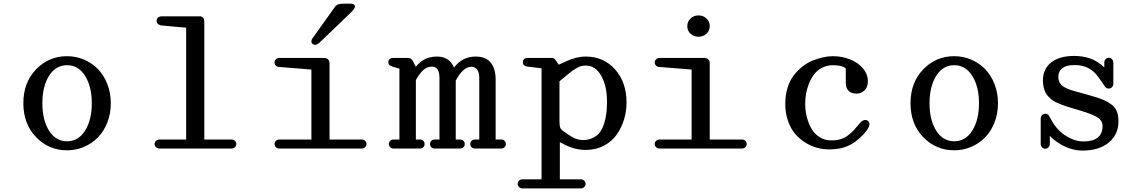

<svg xmlns="http://www.w3.org/2000/svg" viewBox="-20 -820 6337 1060"><path d="M350.1 9.8Q249 9.8 179 -63Q108.9 -135.7 108.9 -250Q108.9 -364.3 179 -437Q249 -509.8 350.1 -509.8Q399.4 -509.8 443.6 -491Q487.8 -472.2 520.5 -438.7Q553.2 -405.3 572.5 -356.2Q591.8 -307.1 591.8 -250Q591.8 -192.9 572.5 -143.8Q553.2 -94.7 520.5 -61.3Q487.8 -27.8 443.6 -9Q399.4 9.8 350.1 9.8ZM250.7 -401.4Q213.9 -342.8 213.9 -250Q213.9 -157.2 250.7 -98.6Q287.6 -40 350.1 -40Q412.6 -40 449.7 -98.9Q486.8 -157.7 486.8 -250Q486.8 -342.3 449.7 -401.1Q412.6 -460 350.1 -460Q287.6 -460 250.7 -401.4Z M1076.7 -730H1079.6Q1082 -730 1083.3 -730Q1084.5 -730 1087.6 -729.7Q1090.8 -729.5 1092.5 -728.5Q1094.2 -727.5 1096.9 -726.1Q1099.6 -724.6 1101.3 -722.4Q1103 -720.2 1104.7 -717Q1106.4 -713.9 1107.2 -709.2Q1107.9 -704.6 1107.9 -699.2V-49.8H1257.8Q1269 -49.8 1276.9 -42.7Q1284.7 -35.6 1284.7 -24.9Q1284.7 -14.2 1276.9 -7.1Q1269 0 1257.8 0H860.8Q849.6 0 841.6 -7.1Q833.5 -14.2 833.5 -24.9Q833.5 -35.6 841.6 -42.7Q849.6 -49.8 860.8 -49.8H1007.8V-667L873.5 -679.2Q859.9 -680.7 852.3 -687.7Q844.7 -694.8 844.7 -705.1Q844.7 -716.3 852.8 -723.1Q860.8 -730 873.5 -730Z M1522.5 -49.8H1699.2V-436L1522.5 -450.2Q1511.2 -450.2 1503.4 -457.3Q1495.6 -464.4 1495.6 -475.1Q1495.6 -485.8 1503.4 -492.9Q1511.2 -500 1522.5 -500H1765.6Q1799.3 -500 1799.3 -471.2V-49.8H1976.6Q1987.8 -49.8 1995.6 -42.7Q2003.4 -35.6 2003.4 -24.9Q2003.4 -14.2 1995.6 -7.1Q1987.8 0 1976.6 0H1522.5Q1511.2 0 1503.4 -7.1Q1495.6 -14.2 1495.6 -24.9Q1495.6 -35.6 1503.4 -42.7Q1511.2 -49.8 1522.5 -49.8ZM1703.6 -606Q1698.7 -599.6 1699.2 -590.3Q1699.7 -581.1 1707.5 -576.2Q1723.1 -566.4 1742.2 -583L1919.4 -752.9Q1941.4 -774.4 1939.2 -787.1Q1937 -799.8 1913.6 -799.8H1886.2Q1859.9 -799.8 1848.6 -796.6Q1837.4 -793.5 1827.6 -779.8Z M2124 -476.1Q2124 -500 2150.9 -500H2231.9Q2243.2 -500 2249.8 -494.9Q2256.3 -489.7 2263.2 -476.1L2275.9 -451.2Q2319.3 -507.8 2392.1 -507.8Q2461.9 -507.8 2486.3 -446.8Q2532.7 -507.8 2606 -507.8Q2662.6 -507.8 2689.5 -473.9Q2716.3 -439.9 2716.3 -381.8V-49.8H2747.1Q2758.3 -49.8 2765.6 -42.7Q2772.9 -35.6 2772.9 -24.9Q2772.9 -14.2 2765.6 -7.1Q2758.3 0 2747.1 0H2602.1Q2590.8 0 2583.5 -7.1Q2576.2 -14.2 2576.2 -24.9Q2576.2 -35.6 2583.5 -42.7Q2590.8 -49.8 2602.1 -49.8H2626V-390.1Q2626 -420.4 2614.3 -435.8Q2602.5 -451.2 2582 -451.2Q2536.6 -451.2 2496.1 -375V-49.8H2520Q2531.2 -49.8 2538.6 -42.7Q2545.9 -35.6 2545.9 -24.9Q2545.9 -14.2 2538.6 -7.1Q2531.2 0 2520 0H2379.9Q2368.7 0 2361.3 -7.1Q2354 -14.2 2354 -24.9Q2354 -35.6 2361.3 -42.7Q2368.7 -49.8 2379.9 -49.8H2406.2V-390.1Q2406.2 -452.1 2364.3 -452.1Q2338.4 -452.1 2317.6 -433.8Q2296.9 -415.5 2275.9 -377.9V-49.8H2298.3Q2309.6 -49.8 2316.9 -42.7Q2324.2 -35.6 2324.2 -24.9Q2324.2 -14.2 2316.9 -7.1Q2309.6 0 2298.3 0H2153.3Q2142.1 0 2134.5 -7.1Q2127 -14.2 2127 -24.9Q2127 -35.6 2134.5 -42.7Q2142.1 -49.8 2153.3 -49.8H2185.1V-440.9L2150.9 -451.2Q2135.7 -456.1 2129.9 -460.9Q2124 -465.8 2124 -476.1Z M2894 -452.1Q2866.7 -455.1 2866.7 -476.1Q2866.7 -500 2894 -500H3024.9Q3035.6 -500 3041 -495.4Q3046.4 -490.7 3055.7 -476.1L3064.9 -462.9L3102.1 -480Q3161.1 -507.8 3214.8 -507.8Q3312.5 -507.8 3375.7 -436.8Q3439 -365.7 3439 -253.9Q3439 -205.1 3425 -159.7Q3411.1 -114.3 3384.3 -76.2Q3357.4 -38.1 3313 -15.1Q3268.6 7.8 3212.9 7.8Q3202.1 7.8 3191.2 6.8Q3180.2 5.9 3169.9 3.7Q3159.7 1.5 3151.4 -0.5Q3143.1 -2.4 3133.1 -6.1Q3123 -9.8 3117.4 -12Q3111.8 -14.2 3102.5 -18.8Q3093.3 -23.4 3090.3 -24.9Q3087.4 -26.4 3079.3 -30.8Q3071.3 -35.2 3070.8 -35.2V169.9H3186Q3197.3 169.9 3205.1 177Q3212.9 184.1 3212.9 194.8Q3212.9 205.6 3205.1 212.9Q3197.3 220.2 3186 220.2H2864.7Q2853.5 220.2 2845.7 212.9Q2837.9 205.6 2837.9 194.8Q2837.9 184.1 2845.7 177Q2853.5 169.9 2864.7 169.9H2969.7V-442.9ZM3068.8 -151.9Q3068.8 -127 3072.3 -116.9Q3075.7 -106.9 3089.8 -96.2Q3124 -70.8 3147.9 -58.8Q3171.9 -46.9 3197.8 -46.9Q3230 -46.9 3254.2 -59.1Q3278.3 -71.3 3292.5 -90.6Q3306.6 -109.9 3315.4 -138.2Q3324.2 -166.5 3327.4 -193.6Q3330.6 -220.7 3331.1 -253.9Q3332 -343.3 3299.8 -400.6Q3267.6 -458 3214.8 -458Q3201.2 -458 3189.2 -455.3Q3177.2 -452.6 3162.4 -443.4Q3147.5 -434.1 3142.3 -430.9Q3137.2 -427.7 3118.2 -412.1Q3099.1 -396.5 3097.7 -395L3068.8 -371.1Z M3621.6 -49.8H3798.3V-436L3621.6 -450.2Q3610.4 -450.2 3602.5 -457.3Q3594.7 -464.4 3594.7 -475.1Q3594.7 -485.8 3602.5 -492.9Q3610.4 -500 3621.6 -500H3864.7Q3898.4 -500 3898.4 -471.2V-49.8H4075.7Q4086.9 -49.8 4094.7 -42.7Q4102.5 -35.6 4102.5 -24.9Q4102.5 -14.2 4094.7 -7.1Q4086.9 0 4075.7 0H3621.6Q3610.4 0 3602.5 -7.1Q3594.7 -14.2 3594.7 -24.9Q3594.7 -35.6 3602.5 -42.7Q3610.4 -49.8 3621.6 -49.8ZM3792.5 -633.8Q3774.4 -650.4 3774.4 -675.8Q3774.4 -701.2 3792.5 -718Q3810.5 -734.9 3836.4 -734.9Q3862.3 -734.9 3880.4 -718Q3898.4 -701.2 3898.4 -675.8Q3898.4 -650.4 3880.4 -633.8Q3862.3 -617.2 3836.4 -617.2Q3810.5 -617.2 3792.5 -633.8Z M4315.4 -247.1Q4315.4 -295.4 4328.1 -335.9Q4340.8 -376.5 4362.5 -404.3Q4384.3 -432.1 4411.1 -453.4Q4438 -474.6 4468.3 -486.3Q4498.5 -498 4525.9 -503.9Q4553.2 -509.8 4578.1 -509.8Q4627.4 -509.8 4671.1 -492.9Q4714.8 -476.1 4743.2 -443.6Q4771.5 -411.1 4771.5 -370.1Q4771.5 -338.4 4752.7 -320.8Q4733.9 -303.2 4710.4 -303.2Q4649.4 -303.2 4649.4 -365.2V-441.9Q4629.9 -460 4578.1 -460Q4544.9 -460 4518.1 -445.8Q4491.2 -431.6 4474.4 -409.4Q4457.5 -387.2 4446 -358.4Q4434.6 -329.6 4429.9 -301.8Q4425.3 -273.9 4425.3 -247.1Q4425.3 -222.2 4429.4 -196.5Q4433.6 -170.9 4444.1 -143.1Q4454.6 -115.2 4470.5 -94Q4486.3 -72.8 4512.2 -58.8Q4538.1 -44.9 4570.3 -44.9Q4598.1 -44.9 4620.4 -51.5Q4642.6 -58.1 4661.4 -72.5Q4680.2 -86.9 4691.7 -99.1Q4703.1 -111.3 4721.2 -132.8Q4725.6 -138.2 4728 -141.1Q4739.3 -154.3 4751.5 -157Q4763.7 -159.7 4772.5 -151.9Q4796.9 -130.4 4744.1 -75.2Q4702.6 -31.7 4659.4 -13.4Q4616.2 4.9 4559.1 4.9Q4525.9 4.9 4492.7 -3.7Q4459.5 -12.2 4427.2 -32Q4395 -51.8 4370.4 -80.3Q4345.7 -108.9 4330.6 -152.1Q4315.4 -195.3 4315.4 -247.1Z M5248 9.8Q5147 9.8 5076.9 -63Q5006.8 -135.7 5006.8 -250Q5006.8 -364.3 5076.9 -437Q5147 -509.8 5248 -509.8Q5297.4 -509.8 5341.6 -491Q5385.7 -472.2 5418.5 -438.7Q5451.2 -405.3 5470.5 -356.2Q5489.7 -307.1 5489.7 -250Q5489.7 -192.9 5470.5 -143.8Q5451.2 -94.7 5418.5 -61.3Q5385.7 -27.8 5341.6 -9Q5297.4 9.8 5248 9.8ZM5148.7 -401.4Q5111.8 -342.8 5111.8 -250Q5111.8 -157.2 5148.7 -98.6Q5185.5 -40 5248 -40Q5310.5 -40 5347.7 -98.9Q5384.8 -157.7 5384.8 -250Q5384.8 -342.3 5347.7 -401.1Q5310.5 -460 5248 -460Q5185.5 -460 5148.7 -401.4Z M5960.4 -39.1Q6066.9 -39.1 6066.9 -124Q6066.9 -154.8 6038.8 -172.1Q6010.7 -189.5 5945.8 -209Q5900.9 -221.7 5872.6 -231Q5854 -237.3 5843.5 -241.2Q5833 -245.1 5816.7 -252.4Q5800.3 -259.8 5790.8 -266.8Q5781.2 -273.9 5769.8 -284.9Q5758.3 -295.9 5752.2 -308.3Q5746.1 -320.8 5741.9 -338.1Q5737.8 -355.5 5737.8 -376Q5737.8 -439.9 5783.9 -475.6Q5830.1 -511.2 5909.7 -511.2Q5956.5 -511.2 5996.8 -497.8Q6037.1 -484.4 6076.7 -448.2V-474.1Q6076.7 -485.4 6083.7 -493.2Q6090.8 -501 6101.6 -501Q6112.3 -501 6119.4 -493.2Q6126.5 -485.4 6126.5 -474.1V-357.9Q6126.5 -346.7 6119.4 -338.9Q6112.3 -331.1 6101.6 -331.1Q6087.9 -331.1 6081.5 -340.8Q6078.1 -344.7 6074.5 -350.3Q6070.8 -356 6061.8 -369.1Q6052.7 -382.3 6040.5 -398.9Q5995.1 -460.9 5912.6 -460.9Q5822.8 -460.9 5822.8 -394Q5822.8 -378.9 5828.6 -366.9Q5834.5 -355 5844 -347.2Q5853.5 -339.4 5868.4 -332.5Q5883.3 -325.7 5897.5 -321.3Q5911.6 -316.9 5931.2 -311.5Q5937.5 -310.1 5940.4 -309.1L6008.8 -290Q6047.9 -278.8 6071.5 -268.8Q6095.2 -258.8 6116 -243.2Q6136.7 -227.5 6145.8 -205.1Q6154.8 -182.6 6154.8 -150.9Q6154.8 -76.7 6101.1 -32.7Q6047.4 11.2 5956.5 11.2Q5923.8 11.2 5890.9 1Q5857.9 -9.3 5834.5 -23.9Q5811 -38.6 5796.1 -51Q5781.2 -63.5 5775.9 -70.8V-25.9Q5775.9 -14.6 5768.6 -6.8Q5761.2 1 5750.5 1Q5739.7 1 5732.7 -6.8Q5725.6 -14.6 5725.6 -25.9V-165Q5725.6 -176.3 5732.7 -184.1Q5739.7 -191.9 5750.5 -191.9Q5764.2 -191.9 5770.5 -182.1Q5772.5 -179.7 5779.8 -165.8Q5787.1 -151.9 5798.8 -134Q5810.5 -116.2 5825.7 -101.1Q5852.5 -74.2 5888.7 -56.6Q5924.8 -39.1 5960.4 -39.1Z"/></svg>

Font: Director
Style: Regular
Weight: 400
Designer: Ange Degheest & May Jolivet & Justine Herbel
Foundry: Velvetyne Type Foundry
Version: Version 1.000;FEAKit 1.0